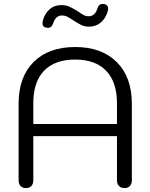

<svg xmlns="http://www.w3.org/2000/svg" viewBox="-20 -950 768 980"><path d="M75 -30V-421Q75 -557 151.5 -633.5Q228 -710 364 -710Q499 -710 576 -633Q653 -556 653 -421V-30Q653 -11 643 -0.5Q633 10 615 10Q598 10 587.5 -0.5Q577 -11 577 -30V-255H150V-30Q150 -11 140 -0.5Q130 10 112 10Q95 10 85 -0.5Q75 -11 75 -30ZM577 -317V-424Q577 -531 522 -588.5Q467 -646 364 -646Q260 -646 205 -589Q150 -532 150 -424V-317ZM197 -831Q197 -840 199 -846Q208 -880 232.5 -902Q257 -924 293 -924Q317 -924 335.5 -915.5Q354 -907 379 -891Q396 -879 407.5 -873Q419 -867 432 -867Q466 -867 478 -909Q485 -930 503 -930Q517 -930 524.5 -923.5Q532 -917 532 -905L530 -893Q520 -857 495 -835.5Q470 -814 435 -814Q412 -814 395.5 -822Q379 -830 356 -845Q337 -858 324 -864.5Q311 -871 296 -871Q264 -871 251 -830Q243 -808 226 -808Q197 -808 197 -831Z"/></svg>

Font: Kodchasan
Style: Regular
Weight: 400
Version: Version 1.000; ttfautohint (v1.6)